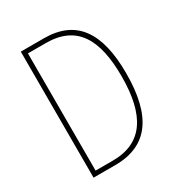

<svg xmlns="http://www.w3.org/2000/svg" viewBox="-170 -828 878 942"><g transform="rotate(-30 269.0 -357.0)"><path d="M481 -364C481 -595 399 -714 217 -714H86V0H209C396 0 481 -124 481 -364ZM454 -362C454 -140 378 -25 209 -25H112V-689H213C388 -689 454 -572 454 -362Z"/></g></svg>

Font: Noto Sans Lao Condensed Thin
Style: Regular
Weight: 100
Width: 3
Designer: Monotype Design Team
Foundry: Monotype Imaging Inc.
Version: Version 2.003